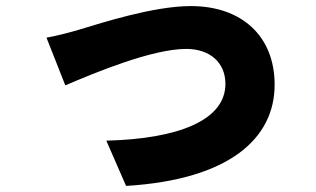

<svg xmlns="http://www.w3.org/2000/svg" viewBox="-20 -561 1040 632"><path d="M133 -437 195 -280C293 -322 481 -400 593 -400C672 -400 722 -354 722 -285C722 -164 565 -104 330 -98L395 51C739 30 884 -108 884 -282C884 -442 776 -541 608 -541C485 -541 313 -485 246 -465C217 -456 163 -442 133 -437Z"/></svg>

Font: Noto Sans TC Black
Style: Regular
Weight: 900
Designer: Ryoko NISHIZUKA 西塚涼子 (kana, bopomofo & ideographs); Paul D. Hunt (Latin, Greek & Cyrillic); Sandoll Communications 산돌커뮤니
Foundry: Adobe
Version: Version 2.004;hotconv 1.0.118;makeotfexe 2.5.65603